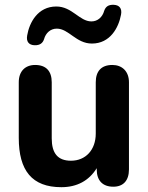

<svg xmlns="http://www.w3.org/2000/svg" viewBox="-20 -768 614 798"><path d="M235 10C300 10 350 -17 382 -69V-64C382 -17 407 8 451 8C492 8 516 -17 516 -64V-426C516 -472 487 -498 447 -498C401 -498 378 -472 378 -426V-213C378 -145 336 -100 275 -100C220 -100 195 -131 195 -193V-426C195 -472 172 -498 126 -498C85 -498 58 -472 58 -426V-195C58 -59 113 10 235 10ZM123 -580C147 -579 158 -590 163 -605C170 -631 190 -649 216 -649C266 -649 296 -587 362 -587C438 -587 473 -653 483 -707C488 -733 476 -747 453 -748C430 -749 419 -740 413 -723C406 -697 386 -679 360 -679C310 -679 280 -741 214 -741C137 -741 102 -674 93 -621C88 -594 101 -581 123 -580Z"/></svg>

Font: SN Pro
Style: Bold
Weight: 700
Designer: Tobias Whetton
Foundry: Supernotes
Version: Version 1.003;Glyphs 3.3 (3324)